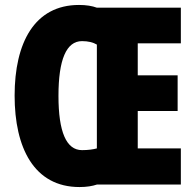

<svg xmlns="http://www.w3.org/2000/svg" viewBox="-20 -745 790 775"><path d="M299 -725C119 -725 39 -572 39 -359C39 -149 117 10 301 10C330 10 353 6 371 0H710V-146H536V-297H697V-441H536V-570H710V-714H371C352 -721 328 -725 299 -725ZM311 -579C336 -579 356 -574 371 -565V-146C356 -142 336 -139 311 -139C248 -139 216 -212 216 -358C216 -505 248 -579 311 -579Z"/></svg>

Font: Noto Sans Georgian ExtraCondensed Black
Style: Regular
Weight: 900
Width: 2
Designer: Monotype Design Team, Akaki Razmadze
Foundry: Google LLC
Version: Version 2.005